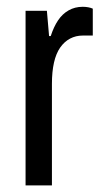

<svg xmlns="http://www.w3.org/2000/svg" viewBox="-20 -559 303 579"><path d="M57.1 0V-526.5H121.4L128 -450.2H133Q142 -478.1 155 -497.5Q168 -517 187 -527.8Q205.9 -538.5 229.4 -538.5Q238.5 -538.5 246.3 -537Q254.2 -535.5 259.8 -532.9V-451.8H229.7Q208.7 -451.8 191.3 -442.6Q173.9 -433.4 161.4 -415.5Q149 -397.6 142.8 -370.2Q136.6 -342.8 136.6 -305.9V0Z"/></svg>

Font: Archivo SemiBold Condensed
Style: Regular
Weight: 600
Width: 3
Version: Version 2.001